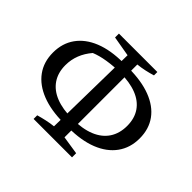

<svg xmlns="http://www.w3.org/2000/svg" viewBox="-156 -868 1085 1085"><g transform="rotate(45 386.0 -326.0)"><path d="M364 -89Q264 -89 191.5 -117.5Q119 -146 80 -199.5Q41 -253 41 -328Q41 -402 79.5 -456Q118 -510 190 -539Q262 -568 364 -568H404Q508 -568 581 -540Q654 -512 692.5 -459Q731 -406 731 -331Q731 -256 691.5 -201.5Q652 -147 579 -118Q506 -89 403 -89ZM229 15V-14Q257 -22 284.5 -28Q312 -34 340 -37L350 -615L229 -636V-667H536V-640Q510 -632 482.5 -626Q455 -620 426 -617V-35L536 -18V15ZM383 -140Q464 -140 519 -162.5Q574 -185 602.5 -228Q631 -271 631 -331Q631 -391 602.5 -432.5Q574 -474 520 -495Q466 -516 388 -516Q338 -516 288 -508Q238 -500 202 -485Q172 -450 156.5 -410.5Q141 -371 141 -327Q141 -267 169.5 -225Q198 -183 252 -161.5Q306 -140 383 -140Z"/></g></svg>

Font: Piazzolla 24pt Medium
Style: Regular
Weight: 500
Designer: Juan Pablo del Peral
Foundry: Huerta Tipografica
Version: Version 2.005